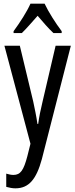

<svg xmlns="http://www.w3.org/2000/svg" viewBox="-20 -786 410 1046"><path d="M223 -766H146C127 -723 90 -665 54 -616V-606H99C123 -629 154 -665 185 -700C215 -665 243 -632 271 -606H316V-616C283 -660 244 -721 223 -766ZM4 -537 146 -3 129 65C109 141 92 167 53 167C41 167 27 164 14 160V232C32 237 48 240 64 240C137 240 178 191 208 81L366 -537H283L212 -233C201 -188 193 -148 188 -111H184C178 -153 169 -195 161 -233L88 -537Z"/></svg>

Font: Noto Sans Thai Looped ExtraCondensed
Style: Regular
Weight: 400
Width: 2
Designer: Sasikarn Vongin, Ben Mitchell
Foundry: The Fontpad Ltd
Version: Version 1.001